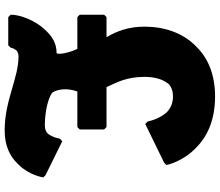

<svg xmlns="http://www.w3.org/2000/svg" viewBox="-78 -814 920 803"><g transform="rotate(90 381.5 -413.0)"><path d="M450 -651C480 -618 488 -573 488 -573V-572L499 -561L661 -640L670 -649V-652C670 -652 658 -713 605 -767L597 -775C555 -817 487 -853 384 -853C295 -853 226 -825 178 -777L171 -770C118 -717 92 -641 92 -558C92 -490 111 -442 136 -399H52L42 -389V-287L52 -277H185C196 -255 210 -209 204 -191C203 -191 201 -190 200 -190C166 -190 138 -175 115 -152L108 -145C66 -103 42 -37 42 0V2L52 12H170L180 2V1C180 1 181 -9 191 -22C196 -26 204 -31 216 -31C308 -31 400 27 526 27C590 27 633 5 662 -24L669 -31C713 -75 722 -132 722 -132V-135L713 -144L571 -214L560 -203V-202C560 -202 556 -174 539 -153C531 -146 521 -141 506 -141C441 -141 389 -157 369 -171C354 -191 347 -232 363 -277H512L522 -287V-389L512 -399H345C325 -442 302 -483 302 -558C302 -601 312 -635 332 -659C345 -671 362 -677 384 -677C413 -677 434 -666 450 -651Z"/></g></svg>

Font: Hussar Woodtype
Style: Ultra
Weight: 900
Foundry: Cannot Into Space Fonts
Version: Version 1.07